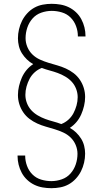

<svg xmlns="http://www.w3.org/2000/svg" viewBox="-20 -843 540 1006"><path d="M249 143Q226 143 203 139Q180 135 159.5 125Q139 115 122 99Q105 83 94 62.5Q83 42 77.5 19.5Q72 -3 72 -26Q72 -27 72 -27.5Q72 -28 72 -28H112Q112 -28 112 -27.5Q112 -27 112 -26Q112 0 121.5 26Q131 52 150 71Q169 90 195.5 98Q222 106 249 106Q277 106 304 96.5Q331 87 349.5 66Q368 45 377 18Q386 -9 386 -37Q386 -61 376.5 -83.5Q367 -106 350 -122.5Q333 -139 311 -149Q289 -159 266 -166Q243 -173 220 -179.5Q197 -186 175 -196Q153 -206 134 -220.5Q115 -235 101.5 -255Q88 -275 81 -298Q74 -321 74 -345Q74 -368 79.5 -391.5Q85 -415 94.5 -436.5Q104 -458 119 -476Q134 -494 154 -507Q136 -517 121 -531.5Q106 -546 95 -563.5Q84 -581 79 -601.5Q74 -622 74 -642Q74 -666 79.5 -689.5Q85 -713 95.5 -734Q106 -755 122.5 -773Q139 -791 159.5 -802.5Q180 -814 203.5 -818.5Q227 -823 251 -823Q274 -823 297 -819Q320 -815 340.5 -805Q361 -795 378 -779Q395 -763 406 -742.5Q417 -722 422.5 -699.5Q428 -677 428 -654Q428 -653 428 -652.5Q428 -652 428 -652H388Q388 -652 388 -652.5Q388 -653 388 -654Q388 -680 378.5 -706Q369 -732 350 -751Q331 -770 304.5 -778Q278 -786 251 -786Q223 -786 196 -776.5Q169 -767 150.5 -746Q132 -725 123 -698Q114 -671 114 -643Q114 -619 123.5 -596.5Q133 -574 150 -557.5Q167 -541 189 -531Q211 -521 234 -514Q257 -507 280 -500.5Q303 -494 325 -484Q347 -474 366 -459.5Q385 -445 398.5 -425Q412 -405 419 -382Q426 -359 426 -335Q426 -312 420.5 -288.5Q415 -265 405.5 -243.5Q396 -222 381 -204Q366 -186 346 -173Q364 -163 379 -148.5Q394 -134 405 -116.5Q416 -99 421 -78.5Q426 -58 426 -38Q426 -14 420.5 9.5Q415 33 404.5 54Q394 75 377.5 93Q361 111 340.5 122.5Q320 134 296.5 138.5Q273 143 249 143ZM301 -193Q322 -201 338.5 -216Q355 -231 365 -250Q375 -269 381 -290.5Q387 -312 387 -334Q387 -356 379 -377Q371 -398 356.5 -414Q342 -430 322.5 -441.5Q303 -453 282.5 -460.5Q262 -468 241 -473.5Q220 -479 199 -487Q178 -479 161.5 -464Q145 -449 135 -430Q125 -411 119 -389.5Q113 -368 113 -346Q113 -324 121 -303Q129 -282 143.5 -266Q158 -250 177.5 -238.5Q197 -227 217.5 -219.5Q238 -212 259 -206.5Q280 -201 301 -193Z"/></svg>

Font: Iosevka Slab Extralight
Style: Regular
Weight: 200
Monospace: yes
Designer: Belleve Invis
Foundry: Belleve Invis
Version: Version 11.1.1; ttfautohint (v1.8.3)